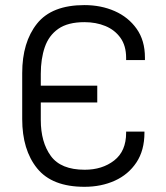

<svg xmlns="http://www.w3.org/2000/svg" viewBox="-20 -719 644 747"><path d="M470.7 -207H542V-203.1Q542 -133.8 510.7 -86.9Q479.5 -40 426.8 -16.1Q374 7.8 308.6 7.8Q182.6 7.8 124.5 -64Q66.4 -135.7 66.4 -255.9V-434.6Q66.4 -554.7 124 -627Q181.6 -699.2 308.6 -699.2Q373 -699.2 426.3 -675.8Q479.5 -652.3 511.7 -606.9Q543.9 -561.5 543.9 -495.1V-485.4H470.7V-494.1Q470.7 -541 448.7 -571.8Q426.8 -602.5 390.1 -617.7Q353.5 -632.8 308.6 -632.8Q244.1 -632.8 207 -606.9Q169.9 -581.1 154.3 -535.6Q138.7 -490.2 138.7 -431.6V-385.7H358.4V-320.3H138.7V-252Q138.7 -166 177.7 -112.3Q216.8 -58.6 309.6 -58.6Q377.9 -58.6 424.3 -94.7Q470.7 -130.9 470.7 -202.1Z"/></svg>

Font: Dinish
Style: Regular
Weight: 400
Designer: Bert Driehuis
Foundry: Playbeing
Version: Version 3.006; git-39231f3c-release